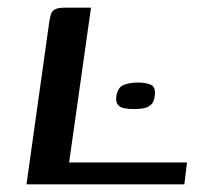

<svg xmlns="http://www.w3.org/2000/svg" viewBox="-20 -480 520 500"><path d="M217 -460 160 -57H467L460 0H49L108 -421Q110 -434 112.5 -442.5Q115 -451 123 -455.5Q131 -460 149 -460ZM283 -230Q287 -253 302.5 -259Q318 -265 339 -265Q361 -265 373.5 -259Q386 -253 383 -230Q381 -214 373 -207Q365 -200 354 -198Q343 -196 329 -196Q315 -196 304 -198Q293 -200 287 -207Q281 -214 283 -230Z"/></svg>

Font: Genos Thin Medium
Style: Italic
Weight: 500
Italic angle: -8°
Version: Version 1.010